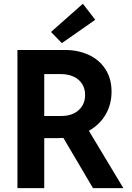

<svg xmlns="http://www.w3.org/2000/svg" viewBox="-20 -980 688 1000"><path d="M70.8 -719.7H317.9Q387.2 -719.7 442.4 -694.1Q497.6 -668.5 529.3 -619.4Q561 -570.3 561 -502.4Q561 -437 530.3 -383.8Q499.5 -330.6 442.9 -298.8L622.6 0H464.4L310.1 -261.7Q293.5 -260.7 284.7 -260.7H210.4V0H70.8ZM245.6 -813.5 411.6 -960.4 476.1 -877 302.2 -755.4ZM301.8 -376Q337.4 -376 365 -389.6Q392.6 -403.3 408 -428Q423.3 -452.6 423.3 -485.4Q423.3 -518.6 407.5 -543.2Q391.6 -567.9 362.8 -581.1Q334 -594.2 295.9 -594.2H210.4V-376Z"/></svg>

Font: Reddit Sans
Style: Bold
Weight: 700
Designer: Stephen Hutchings
Foundry: Reddit
Version: Version 1.013